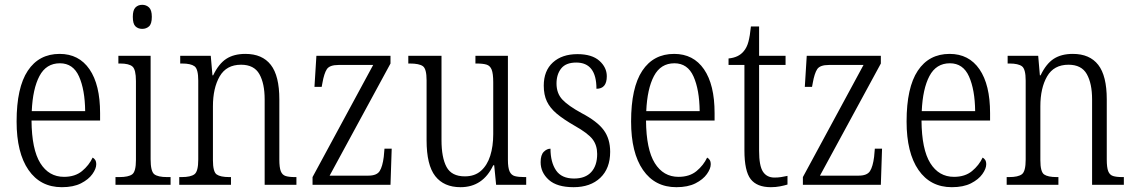

<svg xmlns="http://www.w3.org/2000/svg" viewBox="-20 -768 4715 798"><path d="M237 10Q148 10 98.5 -61.5Q49 -133 49 -263Q49 -404 95.5 -474Q142 -544 228 -544Q308 -544 352 -480Q396 -416 396 -298V-267H111Q112 -147 147.5 -90Q183 -33 246 -33Q292 -33 321 -57Q350 -81 365 -113Q371 -110 375.5 -103.5Q380 -97 380 -85Q380 -67 364 -44.5Q348 -22 316.5 -6Q285 10 237 10ZM334 -306Q333 -395 308.5 -450Q284 -505 229 -505Q172 -505 144 -452Q116 -399 112 -306Z M571 -648Q554 -648 543 -658.5Q532 -669 532 -698Q532 -726 543 -737Q554 -748 571 -748Q588 -748 599.5 -737Q611 -726 611 -698Q611 -669 599.5 -658.5Q588 -648 571 -648ZM460 0V-32H476Q514 -32 529.5 -43.5Q545 -55 545 -103V-431Q545 -479 530.5 -491.5Q516 -504 480 -504H472V-536H606V-106Q606 -56 621 -44Q636 -32 675 -32H689V0Z M725 0V-32H735Q773 -32 788.5 -44Q804 -56 804 -105V-433Q804 -481 788.5 -492.5Q773 -504 737 -504H729V-536H856L863 -455H866Q889 -503 920.5 -523.5Q952 -544 1000 -544Q1070 -544 1105.5 -498.5Q1141 -453 1141 -355V-105Q1141 -72 1147 -56.5Q1153 -41 1167 -36.5Q1181 -32 1206 -32H1212V0H1080V-355Q1080 -421 1058 -460Q1036 -499 982 -499Q921 -499 893 -450.5Q865 -402 865 -326V-102Q865 -54 880.5 -43Q896 -32 933 -32H940V0Z M1279 0V-32L1531 -498H1387Q1350 -498 1338.5 -480.5Q1327 -463 1320 -423L1317 -407H1287L1295 -536H1603V-504L1350 -38H1511Q1546 -38 1558 -57Q1570 -76 1575 -116L1578 -150H1608L1603 0Z M1894 10Q1825 10 1789 -36Q1753 -82 1753 -185V-434Q1753 -482 1737.5 -493Q1722 -504 1684 -504H1677V-536H1815V-186Q1815 -113 1836 -74Q1857 -35 1912 -35Q1953 -35 1979 -58Q2005 -81 2017.5 -120.5Q2030 -160 2030 -210V-426Q2030 -462 2023.5 -478.5Q2017 -495 2002 -499.5Q1987 -504 1961 -504H1956V-536H2091V-104Q2091 -71 2098 -55.5Q2105 -40 2120 -36Q2135 -32 2160 -32H2167V0H2042L2034 -81H2030Q1987 10 1894 10Z M2364 10Q2295 10 2261 -20.5Q2227 -51 2227 -94Q2227 -124 2240 -137Q2253 -150 2268 -150Q2268 -94 2291 -60Q2314 -26 2366 -26Q2413 -26 2437.5 -53Q2462 -80 2462 -128Q2462 -164 2443 -189Q2424 -214 2369 -245Q2322 -272 2294 -295.5Q2266 -319 2253 -346.5Q2240 -374 2240 -412Q2240 -474 2278 -508.5Q2316 -543 2380 -543Q2440 -543 2471 -515.5Q2502 -488 2502 -451Q2502 -399 2459 -399Q2459 -508 2375 -508Q2332 -508 2312.5 -483.5Q2293 -459 2293 -421Q2293 -380 2317.5 -354Q2342 -328 2397 -298Q2462 -264 2489 -227.5Q2516 -191 2516 -137Q2516 -68 2475 -29Q2434 10 2364 10Z M2791 10Q2702 10 2652.5 -61.5Q2603 -133 2603 -263Q2603 -404 2649.5 -474Q2696 -544 2782 -544Q2862 -544 2906 -480Q2950 -416 2950 -298V-267H2665Q2666 -147 2701.5 -90Q2737 -33 2800 -33Q2846 -33 2875 -57Q2904 -81 2919 -113Q2925 -110 2929.5 -103.5Q2934 -97 2934 -85Q2934 -67 2918 -44.5Q2902 -22 2870.5 -6Q2839 10 2791 10ZM2888 -306Q2887 -395 2862.5 -450Q2838 -505 2783 -505Q2726 -505 2698 -452Q2670 -399 2666 -306Z M3184 10Q3126 10 3100 -23.5Q3074 -57 3074 -143V-498H3008V-525Q3050 -529 3071 -555Q3084 -570 3090.5 -594Q3097 -618 3101 -658H3135V-536H3245V-498H3135V-141Q3135 -79 3151 -54.5Q3167 -30 3199 -30Q3214 -30 3226.5 -32Q3239 -34 3253 -37V-1Q3240 3 3222 6.5Q3204 10 3184 10Z M3317 0V-32L3569 -498H3425Q3388 -498 3376.5 -480.5Q3365 -463 3358 -423L3355 -407H3325L3333 -536H3641V-504L3388 -38H3549Q3584 -38 3596 -57Q3608 -76 3613 -116L3616 -150H3646L3641 0Z M3936 10Q3847 10 3797.5 -61.5Q3748 -133 3748 -263Q3748 -404 3794.5 -474Q3841 -544 3927 -544Q4007 -544 4051 -480Q4095 -416 4095 -298V-267H3810Q3811 -147 3846.5 -90Q3882 -33 3945 -33Q3991 -33 4020 -57Q4049 -81 4064 -113Q4070 -110 4074.5 -103.5Q4079 -97 4079 -85Q4079 -67 4063 -44.5Q4047 -22 4015.5 -6Q3984 10 3936 10ZM4033 -306Q4032 -395 4007.5 -450Q3983 -505 3928 -505Q3871 -505 3843 -452Q3815 -399 3811 -306Z M4164 0V-32H4174Q4212 -32 4227.5 -44Q4243 -56 4243 -105V-433Q4243 -481 4227.5 -492.5Q4212 -504 4176 -504H4168V-536H4295L4302 -455H4305Q4328 -503 4359.5 -523.5Q4391 -544 4439 -544Q4509 -544 4544.5 -498.5Q4580 -453 4580 -355V-105Q4580 -72 4586 -56.5Q4592 -41 4606 -36.5Q4620 -32 4645 -32H4651V0H4519V-355Q4519 -421 4497 -460Q4475 -499 4421 -499Q4360 -499 4332 -450.5Q4304 -402 4304 -326V-102Q4304 -54 4319.5 -43Q4335 -32 4372 -32H4379V0Z"/></svg>

Font: Noto Serif Tamil Condensed Light
Style: Regular
Weight: 300
Width: 3
Designer: Indian Type Foundry, Tom Grace, and the Monotype Design Team
Foundry: Monotype Imaging Inc.
Version: Version 2.004; ttfautohint (v1.8.4.7-5d5b)